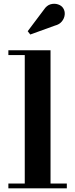

<svg xmlns="http://www.w3.org/2000/svg" viewBox="-20 -1023 408 1043"><path d="M254.5 -750V-26H343V0H25.5V-26H114.5V-724H25.5V-750ZM144.5 -835.5 130.5 -853.5 218.5 -970.5Q234 -994 255 -999.8Q276 -1005.5 295 -999.2Q314 -993 323 -979Q333.5 -963 331.5 -943Q329.5 -923 316 -906.5Q302.5 -890 278.5 -884Z"/></svg>

Font: Bodoni Moda SC 9pt
Style: Bold
Weight: 700
Designer: Owen Earl
Foundry: indestructible type
Version: Version 2.005